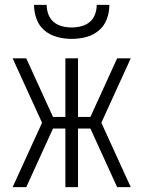

<svg xmlns="http://www.w3.org/2000/svg" viewBox="-20 -770 590 790"><path d="M88 0H32L153 -265L32 -530H88L198 -289H249V-530H301V-289H352L462 -530H518L397 -265L518 0H462L352 -241H301V0H249V-241H198ZM275 -610Q245 -610 216 -617.5Q187 -625 164 -644Q141 -663 130.5 -691.5Q120 -720 120 -750H172Q172 -730 179 -711Q186 -692 201 -679.5Q216 -667 235.5 -662Q255 -657 275 -657Q295 -657 314.5 -662Q334 -667 349 -679.5Q364 -692 371 -711Q378 -730 378 -750H430Q430 -720 419.5 -691.5Q409 -663 386 -644Q363 -625 334 -617.5Q305 -610 275 -610Z"/></svg>

Font: Lode Dark
Style: Regular
Weight: 400
Monospace: yes
Designer: Belleve Invis
Foundry: Belleve Invis
Version: Version 29.2.0; ttfautohint (v1.8.3)